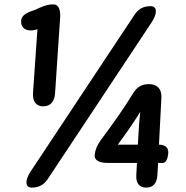

<svg xmlns="http://www.w3.org/2000/svg" viewBox="-20 -814 845 872"><path d="M197 -1 669 -713C696 -754 694 -786 664 -786C632 -786 609 -774 591 -747L119 -35C92 6 94 38 124 38C156 38 179 26 197 -1ZM76 -712C77 -686 101 -669 139 -678C143 -679 147 -680 150 -681L130 -393C127 -354 144 -331 176 -331C208 -331 227 -351 230 -389L253 -732C256 -771 245 -793 225 -794C202 -795 183 -789 156 -777C147 -772 137 -768 127 -765C92 -753 74 -739 76 -712ZM470 -74H602L599 -18C597 18 613 38 644 38C675 38 693 19 695 -20L698 -74H719C732 -74 741 -89 744 -116C747 -142 731 -157 702 -157L713 -370C715 -409 695 -432 657 -432C624 -432 602 -419 585 -391C544 -323 488 -245 438 -178C421 -154 413 -136 410 -110C407 -87 430 -74 470 -74ZM515 -157C548 -202 585 -254 617 -306L612 -254L606 -157Z"/></svg>

Font: 寒蝉团圆体 Round
Style: Regular
Weight: 500
Designer: 寒蝉字型
Version: Version 2.700;Glyphs 3.1.1 (3135)